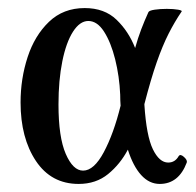

<svg xmlns="http://www.w3.org/2000/svg" viewBox="-20 -445 486 476"><path d="M175 11Q107 11 69 -46Q31 -103 31 -191Q31 -250 48.5 -303.5Q66 -357 101.5 -391Q137 -425 190 -425Q239 -425 269 -396Q299 -367 315 -326Q322 -351 330 -372Q338 -393 348 -415Q350 -419 363.5 -421Q377 -423 393.5 -423Q410 -423 421.5 -421Q433 -419 430 -416Q413 -391 398 -361.5Q383 -332 368.5 -290.5Q354 -249 338 -187V-185Q343 -108 359 -75Q375 -42 397 -42Q414 -42 423 -58Q427 -64 436 -56Q445 -48 443 -42Q423 11 376 11Q350 11 330 -11Q310 -33 297 -74Q278 -38 248 -13.5Q218 11 175 11ZM125 -186Q125 -105 143 -63.5Q161 -22 186 -22Q213 -22 237.5 -68Q262 -114 279 -183Q278 -196 278 -210Q276 -256 265.5 -298Q255 -340 238 -366.5Q221 -393 199 -393Q178 -393 161 -366.5Q144 -340 134.5 -293Q125 -246 125 -186Z"/></svg>

Font: Junicode Two Beta Condensed Medium
Style: Regular
Weight: 500
Width: 3
Designer: Peter S. Baker
Foundry: Briery Creek Software
Version: Version 1.053; ttfautohint (v1.8.4)